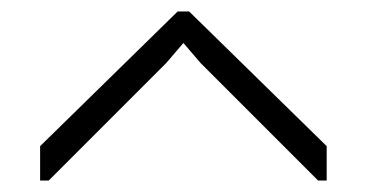

<svg xmlns="http://www.w3.org/2000/svg" viewBox="-20 -520 640 335"><path d="M290 -500 50 -265V-205H65L270 -410L300 -445L310 -500ZM310 -500H290L300 -445L330 -410L535 -205H550V-265Z"/></svg>

Font: Millimetre
Style: Light
Weight: 200
Designer: Jérémy Landes
Version: Version 1.0